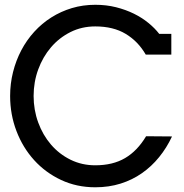

<svg xmlns="http://www.w3.org/2000/svg" viewBox="-20 -774 774 806"><path d="M591.8 -544.9Q559.6 -600.6 507.6 -631.8Q455.6 -663.1 379.9 -663.1Q323.2 -663.1 275.9 -639.4Q228.5 -615.7 194.1 -575.4Q159.7 -535.2 140.4 -482.4Q121.1 -429.7 121.1 -371.1Q121.1 -312.5 140.4 -259.8Q159.7 -207 194.1 -167Q228.5 -127 276.1 -103.5Q323.7 -80.1 379.9 -80.1Q453.6 -80.1 505.1 -110.4Q556.6 -140.6 593.3 -202.1L702.1 -201.2Q679.7 -153.3 647.9 -114.3Q616.2 -75.2 575.7 -46.9Q535.2 -18.6 486.1 -3.2Q437 12.2 379.9 12.2Q301.8 12.2 236.3 -18.6Q170.9 -49.3 123.3 -101.8Q75.7 -154.3 49.1 -223.9Q22.5 -293.5 22.5 -371.1Q22.5 -422.9 34.7 -471.4Q46.9 -520 69.3 -562.7Q91.8 -605.5 123.8 -640.6Q155.8 -675.8 195.6 -700.9Q235.4 -726.1 281.7 -740Q328.1 -753.9 379.9 -753.9Q426.3 -753.9 467 -743.7Q507.8 -733.4 542 -716.6Q576.2 -699.7 603 -677.7Q629.9 -655.8 648.4 -631.8H699.2V-544.9Z"/></svg>

Font: Twentytwelve Slab
Style: TwentytwelveSlab
Weight: 400
Designer: Domenico Catapano
Version: Version 1.00 2012